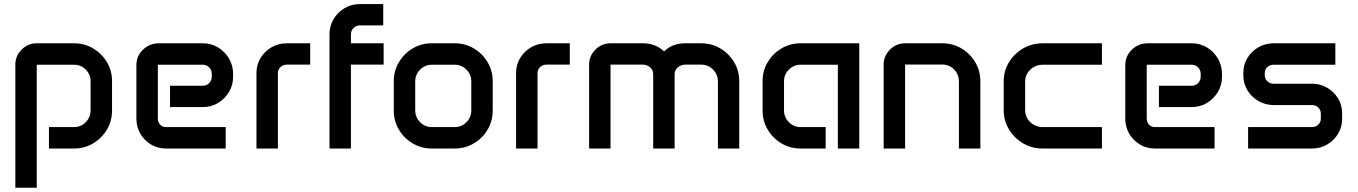

<svg xmlns="http://www.w3.org/2000/svg" viewBox="-20 -714 6526 923"><path d="M53.7 -402.8Q53.7 -445.3 84 -475.6Q114.3 -505.9 156.7 -505.9H335.9Q386.2 -505.9 427.7 -481.2Q469.2 -456.5 493.9 -415.5Q518.6 -374.5 518.6 -324.2V-182.6Q518.6 -132.3 493.9 -90.8Q469.2 -49.3 427.7 -24.7Q386.2 0 335.9 0H215.3V-103H335.9Q369.1 -103 392.3 -126.7Q415.5 -150.4 415.5 -183.6V-323.2Q415.5 -356.4 392.3 -379.6Q369.1 -402.8 335.9 -402.8H156.7V188.5H53.7Z M635.7 -401.4Q635.7 -444.8 667.5 -475.3Q699.2 -505.9 743.7 -505.9H954.6Q995.1 -505.9 1028.1 -486.1Q1061 -466.3 1080.8 -432.9Q1100.6 -399.4 1100.6 -358.9V-344.7Q1100.6 -304.7 1080.8 -271.7Q1061 -238.8 1028.1 -219Q995.1 -199.2 954.6 -199.2H797.4V-301.8H955.6Q973.1 -301.8 985.6 -314.5Q998 -327.1 998 -345.2V-358.9Q998 -377.4 985.6 -390.1Q973.1 -402.8 955.6 -402.8H738.8V-143.1Q738.8 -126.5 750 -114.7Q761.2 -103 777.3 -103H1064.9V0H777.3Q738.3 0 706.1 -19.3Q673.8 -38.6 654.8 -71Q635.7 -103.5 635.7 -142.6Z M1212.9 -364.3Q1212.9 -403.3 1232.7 -435.5Q1252.4 -467.8 1285.4 -486.8Q1318.4 -505.9 1358.4 -505.9H1471.2V-403.3H1358.4Q1340.8 -403.3 1328.4 -391.4Q1315.9 -379.4 1315.9 -362.3V0H1212.9Z M1564 -549.3Q1564 -589.4 1583.7 -622.3Q1603.5 -655.3 1636.5 -674.8Q1669.4 -694.3 1709.5 -694.3H1822.3V-591.8H1709.5Q1691.9 -591.8 1679.4 -579.3Q1667 -566.9 1667 -549.3V-505.9H1824.2V-403.3H1667V0H1564Z M1873 -323.2Q1873 -373.5 1897.7 -415Q1922.4 -456.5 1963.9 -481.2Q2005.4 -505.9 2055.7 -505.9H2166Q2216.3 -505.9 2257.8 -481.2Q2299.3 -456.5 2324 -415Q2348.6 -373.5 2348.6 -323.2V-182.6Q2348.6 -132.3 2324 -90.8Q2299.3 -49.3 2257.8 -24.7Q2216.3 0 2166 0H2055.7Q2005.4 0 1963.9 -24.7Q1922.4 -49.3 1897.7 -90.8Q1873 -132.3 1873 -182.6ZM1976.1 -183.6Q1976.1 -150.4 1999.5 -126.7Q2022.9 -103 2055.7 -103H2166Q2199.2 -103 2222.4 -126.7Q2245.6 -150.4 2245.6 -183.6V-322.3Q2245.6 -355.5 2222.4 -379.2Q2199.2 -402.8 2166 -402.8H2055.7Q2022.9 -402.8 1999.5 -379.2Q1976.1 -355.5 1976.1 -322.3Z M2460.9 -364.3Q2460.9 -403.3 2480.7 -435.5Q2500.5 -467.8 2533.4 -486.8Q2566.4 -505.9 2606.4 -505.9H2719.2V-403.3H2606.4Q2588.9 -403.3 2576.4 -391.4Q2564 -379.4 2564 -362.3V0H2460.9Z M2812 -402.8Q2812 -445.3 2842.3 -475.6Q2872.6 -505.9 2915.5 -505.9H3069.8Q3132.3 -505.9 3172.4 -466.8Q3211.4 -505.9 3274.9 -505.9H3351.1Q3401.4 -505.9 3442.9 -481.2Q3484.4 -456.5 3509 -415.3Q3533.7 -374 3533.7 -323.7V0H3431.2V-322.3Q3431.2 -356 3407.7 -379.6Q3384.3 -403.3 3351.1 -403.3H3274.9Q3253.4 -403.3 3238.3 -389.9Q3223.1 -376.5 3223.1 -357.4V0H3120.1V-357.4Q3120.1 -376.5 3105.5 -389.9Q3090.8 -403.3 3069.8 -403.3H2915V0H2812Z M3646 -324.2Q3646 -374.5 3670.7 -415.5Q3695.3 -456.5 3736.8 -481.2Q3778.3 -505.9 3828.6 -505.9H4110.8V0H4007.8V-402.8H3828.6Q3795.9 -402.8 3772.5 -379.6Q3749 -356.4 3749 -323.2V-183.6Q3749 -150.4 3772.5 -126.7Q3795.9 -103 3828.6 -103H3949.2V0H3828.6Q3778.3 0 3736.8 -24.7Q3695.3 -49.3 3670.7 -90.8Q3646 -132.3 3646 -182.6Z M4228 -403.3Q4228 -445.8 4258.5 -475.8Q4289.1 -505.9 4332 -505.9H4510.3Q4560.5 -505.9 4602.1 -481.2Q4643.6 -456.5 4668.2 -415Q4692.9 -373.5 4692.9 -323.2V0H4589.8V-321.8Q4589.8 -356 4566.7 -379.9Q4543.5 -403.8 4510.3 -403.8H4331.1V0H4228Z M4805.2 -323.2Q4805.2 -373.5 4830.6 -415Q4856 -456.5 4898.4 -481.2Q4940.9 -505.9 4992.7 -505.9H5277.3V-402.8H4992.7Q4958 -402.8 4933.1 -379.2Q4908.2 -355.5 4908.2 -321.8V-184.6Q4908.2 -150.9 4932.9 -127Q4957.5 -103 4992.7 -103H5277.3V0H4992.7Q4940.9 0 4898.4 -24.9Q4856 -49.8 4830.6 -91.6Q4805.2 -133.3 4805.2 -183.6Z M5389.6 -401.4Q5389.6 -444.8 5421.4 -475.3Q5453.1 -505.9 5497.6 -505.9H5708.5Q5749 -505.9 5782 -486.1Q5814.9 -466.3 5834.7 -432.9Q5854.5 -399.4 5854.5 -358.9V-344.7Q5854.5 -304.7 5834.7 -271.7Q5814.9 -238.8 5782 -219Q5749 -199.2 5708.5 -199.2H5551.3V-301.8H5709.5Q5727.1 -301.8 5739.5 -314.5Q5752 -327.1 5752 -345.2V-358.9Q5752 -377.4 5739.5 -390.1Q5727.1 -402.8 5709.5 -402.8H5492.7V-143.1Q5492.7 -126.5 5503.9 -114.7Q5515.1 -103 5531.2 -103H5818.8V0H5531.2Q5492.2 0 5460 -19.3Q5427.7 -38.6 5408.7 -71Q5389.6 -103.5 5389.6 -142.6Z M5957 -363.8Q5957 -403.3 5976.8 -435.5Q5996.6 -467.8 6029.5 -486.8Q6062.5 -505.9 6102.5 -505.9H6399.4V-402.8H6102.5Q6085 -402.8 6072.5 -391.4Q6060.1 -379.9 6060.1 -363.8V-351.6Q6060.1 -335 6072.5 -323.2Q6085 -311.5 6102.5 -311.5H6287.1Q6327.1 -311.5 6360.1 -292.2Q6393.1 -272.9 6412.6 -240.7Q6432.1 -208.5 6432.1 -168.9V-142.6Q6432.1 -103.5 6412.6 -71Q6393.1 -38.6 6360.1 -19.3Q6327.1 0 6287.1 0H5980V-103H6287.1Q6304.7 -103 6317.1 -114.7Q6329.6 -126.5 6329.6 -143.1V-168.5Q6329.6 -185.5 6317.1 -197.3Q6304.7 -209 6287.1 -209H6102.5Q6062.5 -209 6029.5 -228.3Q5996.6 -247.6 5976.8 -280Q5957 -312.5 5957 -351.6Z"/></svg>

Font: Anta
Style: Regular
Weight: 400
Designer: Sergej Lebedev
Foundry: Sergej Lebedev
Version: Version 1.000; ttfautohint (v1.8.4.7-5d5b)